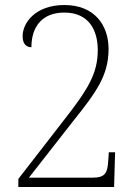

<svg xmlns="http://www.w3.org/2000/svg" viewBox="-20 -744 551 764"><path d="M53 0H434L438 -138H413L411 -108C408 -56 400 -37 347 -37H95L271 -262C362 -376 412 -443 412 -549C412 -644 356 -724 236 -724C122 -724 70 -654 70 -600C70 -569 85 -556 105 -556C105 -637 147 -694 236 -694C335 -694 369 -622 369 -545C369 -451 330 -388 232 -263L53 -32Z"/></svg>

Font: Noto Serif Devanagari SemiCondensed ExtraLight
Style: Regular
Weight: 200
Width: 4
Designer: Universal Thirst, Indian Type Foundry and the Monotype Design Team
Foundry: Monotype Imaging Inc.
Version: Version 2.004